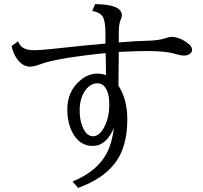

<svg xmlns="http://www.w3.org/2000/svg" viewBox="-20 -841 1000 947"><path d="M500 -626V-679.2Q500 -737.8 486.3 -759.3Q473.1 -780.3 435.1 -787.1L449.2 -820.8Q581.1 -819.3 581.1 -765.6Q581.1 -756.3 576.2 -746.1Q565.9 -724.6 565.9 -679.7V-665V-631.8Q646 -638.7 708 -640.1Q761.2 -641.6 790.5 -650.9Q816.4 -659.2 824.7 -659.2Q865.2 -659.2 907.2 -627Q927.2 -611.8 927.2 -595.7Q927.2 -583.5 917.5 -576.2Q905.8 -566.9 887.2 -566.9Q870.6 -566.9 844.2 -575.2Q797.9 -589.4 706.5 -589.4Q664.6 -589.4 565.9 -585V-576.2Q564 -463.9 564 -418.9Q607.9 -351.1 607.9 -252Q607.9 -118.7 549.8 -40Q490.2 40.5 365.2 85.9L337.9 54.2Q458.5 4.9 506.3 -85Q532.7 -135.7 542 -210.9Q504.4 -121.1 437 -121.1Q371.6 -121.1 336.4 -189Q312 -236.8 312 -302.2Q312 -390.1 375.5 -444.3Q414.6 -478 460.9 -478Q482.4 -478 502.9 -470.2V-477.5Q502.9 -517.1 501.5 -568.4L501 -579.1Q258.8 -554.7 176.8 -523.4Q148.4 -512.2 127.9 -512.2Q96.2 -512.2 71.3 -541.5Q45.9 -571.3 37.1 -613.8L69.3 -637.2Q78.1 -612.8 97.7 -603Q116.7 -593.3 151.9 -593.3Q172.4 -593.3 231.4 -599.1Q406.7 -618.2 500 -626ZM460 -430.2Q425.8 -430.2 400.4 -394.5Q373 -356 373 -297.4Q373 -235.4 396.5 -196.8Q413.6 -168.9 439.5 -168.9Q466.8 -168.9 489.3 -205.6Q519 -254.4 519 -326.7Q519 -383.3 497.6 -411.6Q483.4 -430.2 460 -430.2Z"/></svg>

Font: BIZ UDPMincho
Style: Regular
Weight: 400
Designer: TypeBank Co., Ltd.
Foundry: Morisawa Inc.
Version: Version 1.06